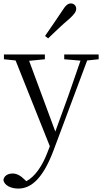

<svg xmlns="http://www.w3.org/2000/svg" viewBox="-31 -830 597 1121"><path d="M232 -620 250 -606C293 -647 334 -687 376 -722C404 -748 414 -763 414 -779C414 -799 398 -810 383 -810C366 -810 352 -799 333 -768C301 -719 266 -670 232 -620ZM344 -484 439 -476 368 -271 292 -62 139 -475 231 -484V-512H-8V-484L60 -477L260 24L246 60C215 141 173 201 123 228L112 218C90 196 67 183 43 183C17 183 -7 195 -11 220C-7 253 34 271 76 271C156 271 223 204 282 47L478 -477L545 -484V-512H344Z"/></svg>

Font: Source Han Serif CN Light
Style: Regular
Weight: 300
Designer: Ryoko NISHIZUKA 西塚涼子 (kana & ideographs); Frank Grießhammer (Latin, Greek & Cyrillic); Wenlong ZHANG 张文龙 (bopomofo); San
Foundry: Adobe
Version: Version 2.003;hotconv 1.1.1;makeotfexe 2.6.0